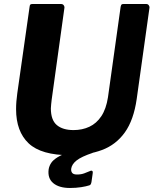

<svg xmlns="http://www.w3.org/2000/svg" viewBox="-20 -762 764 955"><path d="M660 -270Q645 -165 601 -103.5Q557 -42 487.5 -16Q418 10 328 10Q185 10 122.5 -49Q60 -108 60 -219Q60 -238 61.5 -257.5Q63 -277 66 -298L127 -727Q128 -737 131 -739.5Q134 -742 141 -742H284Q293 -742 297.5 -735Q302 -728 300 -720L237 -266Q236 -254 234.5 -243.5Q233 -233 233 -223Q233 -165 262.5 -140Q292 -115 346 -115Q389 -115 424.5 -131.5Q460 -148 484 -184Q508 -220 517 -278L580 -728Q582 -737 584.5 -739.5Q587 -742 594 -742H708Q716 -742 720.5 -735Q725 -728 723 -720L660 -270ZM222 80Q225 63 234.5 48.5Q244 34 266.5 20Q289 6 331 -8L442 -2Q385 17 361 36Q337 55 334 78Q333 91 339.5 98.5Q346 106 363 106Q384 106 399.5 100Q415 94 427 89Q435 85 439 88.5Q443 92 441 101L435 143Q434 149 431.5 154Q429 159 424 160Q409 165 383.5 169Q358 173 328 173Q274 173 245 149Q216 125 222 80Z"/></svg>

Font: Libre Franklin
Style: Bold Italic
Weight: 700
Italic angle: -8°
Designer: Pablo Impallari, Rodrigo Fuenzalida, Nhung Nguyen
Foundry: Impallari Type
Version: Version 3.000